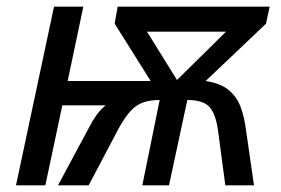

<svg xmlns="http://www.w3.org/2000/svg" viewBox="-20 -556 843 576"><path d="M28 0 142 -536H230L183 -313H432L324 -485L333 -536H789L778 -485L597 -313Q642 -306 666 -286Q690 -266 701.5 -236Q713 -206 718 -166L742 0H656L634 -165Q627 -215 608 -235.5Q589 -256 542 -256L487 0H407L459 -256Q412 -256 386 -236Q360 -216 333 -165L246 0H154L249 -177Q257 -193 269 -210Q281 -227 297 -240H167L116 0ZM511 -316 658 -461H421Z"/></svg>

Font: Noto Sans
Style: Italic
Weight: 400
Italic angle: -12°
Designer: Monotype Design Team
Foundry: Monotype Imaging Inc.
Version: Version 2.013; ttfautohint (v1.8.4.7-5d5b)